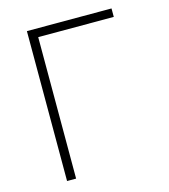

<svg xmlns="http://www.w3.org/2000/svg" viewBox="-109 -814 791 900"><g transform="rotate(-15 286.5 -364.0)"><path d="M515.6 -727.5V-686.5H148.9V0H105V-727.5Z"/></g></svg>

Font: Inter Extra Light
Style: Regular
Weight: 200
Designer: Rasmus Andersson
Foundry: rsms
Version: Version 4.000;git-3c8e0fc